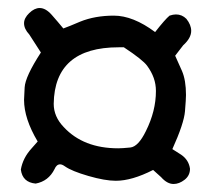

<svg xmlns="http://www.w3.org/2000/svg" viewBox="-20 -587 540 479"><path d="M413 -128Q397 -128 382 -145L362 -163Q309 -136 269 -136Q242 -136 200.5 -148Q159 -160 142 -172Q135 -177 130 -177Q121 -177 116 -165Q101 -135 69 -129Q36 -132 32 -164Q37 -193 59 -217L74 -234Q40 -291 40 -338Q40 -342 41.5 -369Q43 -396 82 -456L53 -501Q40 -515 40 -529Q40 -542 53 -554.5Q66 -567 79 -567Q94 -567 109 -550Q124 -533 138 -516Q152 -521 180 -533Q217 -548 264 -548Q312 -548 367 -507Q392 -539 403 -548Q412 -551 419 -551Q434 -551 445 -540Q457 -525 457 -510Q457 -492 437 -474L417 -448L434 -410Q444 -387 444 -350Q444 -340 441.5 -309.5Q439 -279 410 -215L432 -201Q451 -188 454 -166Q454 -149 440.5 -138.5Q427 -128 413 -128ZM275 -217Q285 -217 305 -219Q325 -221 344 -260Q369 -310 369 -360Q369 -377 363.5 -392.5Q358 -408 347 -423Q336 -438 289 -469H276Q116 -469 114 -328Q114 -296 139 -270Q188 -217 275 -217Z"/></svg>

Font: Xiaolai SC
Style: Regular
Weight: 400
Designer: Nozomi Seto 瀬戸のぞみ
Version: Version 3.11;December 4, 2020;FontCreator 13.0.0.2613 64-bit